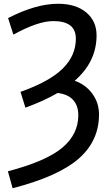

<svg xmlns="http://www.w3.org/2000/svg" viewBox="-20 -760 583 1020"><path d="M22 150Q224 97 310 25.5Q396 -46 396 -148Q396 -199 368 -229.5Q340 -260 286 -266Q214 -224 115 -188L89 -272Q244 -327 313.5 -396Q383 -465 383 -555Q383 -648 263 -648Q182 -648 51 -576L23 -664Q171 -740 288 -740Q383 -740 438 -694Q493 -648 493 -572Q493 -432 377 -331Q436 -310 471 -261.5Q506 -213 506 -152Q506 -12 398.5 82.5Q291 177 47 240Z"/></svg>

Font: M PLUS 1p Medium
Style: Regular
Weight: 500
Version: Version 1.062